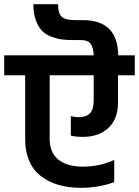

<svg xmlns="http://www.w3.org/2000/svg" viewBox="-47 -924 663 916"><path d="M596 -660V-565H516V-435Q516 -356 470 -313.5Q424 -271 349 -271Q313 -271 291 -277V-370Q311 -365 327 -365Q365 -365 382.5 -384Q400 -403 400 -444V-565H190V-262Q190 -195 232 -162Q274 -129 348 -129Q429 -129 498 -161V-55Q424 -28 339 -28Q218 -28 145.5 -86Q73 -144 73 -262V-565H-27V-660H400Q398 -699 385 -716Q372 -733 337 -733H299Q270 -733 247 -736Q224 -739 197.5 -749Q171 -759 153.5 -777Q136 -795 124 -827.5Q112 -860 112 -904H230Q230 -859 248 -843.5Q266 -828 312 -828H348Q515 -828 517 -660Z"/></svg>

Font: Hind Semibold
Style: Regular
Weight: 600
Designer: Manushi Parikh, Satya Rajpurohit
Foundry: Indian Type Foundry
Version: Version 1.201;PS 1.0;hotconv 1.0.78;makeotf.lib2.5.61930; tt